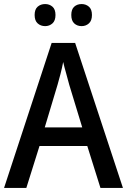

<svg xmlns="http://www.w3.org/2000/svg" viewBox="-20 -928 627 948"><path d="M476 0 411 -207H175L110 0H0L235 -716H351L587 0ZM322 -509Q317 -530 307 -564.5Q297 -599 292 -622Q287 -595 278.5 -562Q270 -529 264 -509L201 -299H386ZM151 -854Q151 -882 166 -895Q181 -908 203 -908Q224 -908 239 -895Q254 -882 254 -854Q254 -826 239 -812.5Q224 -799 203 -799Q181 -799 166 -812.5Q151 -826 151 -854ZM332 -854Q332 -882 346.5 -895Q361 -908 383 -908Q404 -908 419 -895Q434 -882 434 -854Q434 -826 419 -812.5Q404 -799 383 -799Q361 -799 346.5 -812.5Q332 -826 332 -854Z"/></svg>

Font: Noto Sans Malayalam SemiCondensed Medium
Style: Regular
Weight: 500
Width: 4
Designer: Jelle Bosma - Monotype Design Team
Foundry: Monotype Imaging Inc.
Version: Version 2.104; ttfautohint (v1.8.4.7-5d5b)